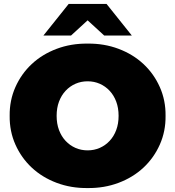

<svg xmlns="http://www.w3.org/2000/svg" viewBox="-20 -937 888 973"><path d="M29 -350Q28 -428 58 -495.5Q88 -563 141 -612.5Q194 -662 267 -689.5Q340 -717 424 -716Q508 -717 581 -689.5Q654 -662 707 -612.5Q760 -563 790 -495.5Q820 -428 819 -350Q820 -272 790 -204.5Q760 -137 707 -87.5Q654 -38 581 -10.5Q508 17 424 16Q340 17 267 -10.5Q194 -38 141 -87.5Q88 -137 58 -204.5Q28 -272 29 -350ZM581 -350Q581 -390 569 -422Q557 -454 535.5 -477Q514 -500 485.5 -512.5Q457 -525 424 -525Q391 -525 362.5 -512.5Q334 -500 312.5 -477Q291 -454 279 -422Q267 -390 267 -350Q267 -310 279 -278Q291 -246 312.5 -223Q334 -200 362.5 -187.5Q391 -175 424 -175Q457 -175 485.5 -187.5Q514 -200 535.5 -223Q557 -246 569 -278Q581 -310 581 -350ZM508 -757 424 -834 340 -757H200L328 -917H520L648 -757Z"/></svg>

Font: CMG Sans Black
Style: Regular
Weight: 900
Designer: Julieta Ulanovsky
Foundry: Julieta Ulanovsky
Version: Version 7.200